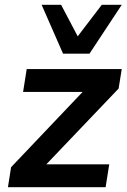

<svg xmlns="http://www.w3.org/2000/svg" viewBox="-20 -778 528 798"><path d="M13 0 26 -83 352 -426 354 -396H76L91 -491H486L473 -410L142 -63L140 -95H434L419 0ZM242 -555 153 -758H234L303 -627L403 -758H486L352 -555Z"/></svg>

Font: Nunito Sans 11pt
Style: Bold Italic
Weight: 700
Italic angle: -9°
Version: Version 3.101;gftools[0.9.27]